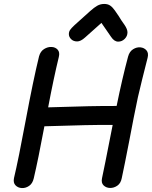

<svg xmlns="http://www.w3.org/2000/svg" viewBox="-20 -953 771 973"><path d="M151 -49Q173 -142 205 -313Q443 -321 551 -320Q505 -85 497 -50Q492 -26 505 -13.5Q518 -1 537.5 -0.5Q557 0 574.5 -12Q592 -24 597 -50Q611 -115 635 -239Q658 -362 679 -461Q698 -543 728 -660Q734 -684 722.5 -697.5Q711 -711 692 -713Q673 -715 654.5 -703.5Q636 -692 629 -666Q599 -554 571 -416Q462 -417 224 -409Q252 -557 278 -664Q284 -688 272.5 -701Q261 -714 241.5 -715Q222 -716 203.5 -704.5Q185 -693 178 -668Q149 -550 111 -347Q73 -143 51 -51Q46 -27 58.5 -14Q71 -1 90.5 0Q110 1 127.5 -11Q145 -23 151 -49ZM579 -742Q598 -742 612 -756Q626 -770 626 -789Q626 -805 611 -827L595 -850Q586 -866 562 -900Q550 -917 538 -925Q526 -933 508 -933Q489 -933 473 -924Q457 -915 437 -897L357 -825Q341 -810 335 -801Q329 -792 329 -780Q329 -766 340.5 -754.5Q352 -743 371 -743Q389 -743 411 -763L494 -837L543 -766Q559 -742 579 -742Z"/></svg>

Font: Balsamiq Sans
Style: Italic
Weight: 400
Italic angle: -12°
Designer: Michael Angeles
Foundry: Balsamiq SRL
Version: Version 1.020; ttfautohint (v1.8.4.7-5d5b);gftools[0.9.26]